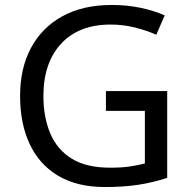

<svg xmlns="http://www.w3.org/2000/svg" viewBox="-20 -744 768 774"><path d="M407 -377H654V-27Q596 -8 537 1Q478 10 403 10Q292 10 216 -34.5Q140 -79 100.5 -161.5Q61 -244 61 -357Q61 -469 105 -551Q149 -633 231.5 -678.5Q314 -724 431 -724Q491 -724 544.5 -713Q598 -702 644 -682L610 -604Q572 -621 524.5 -633Q477 -645 426 -645Q298 -645 226.5 -568Q155 -491 155 -357Q155 -272 182.5 -206.5Q210 -141 269 -104.5Q328 -68 424 -68Q471 -68 504 -73Q537 -78 564 -85V-297H407Z"/></svg>

Font: Noto Sans Tirhuta
Style: Regular
Weight: 400
Designer: Monotype Design Team
Foundry: Monotype Imaging Inc.
Version: Version 2.003; ttfautohint (v1.8.4.7-5d5b)